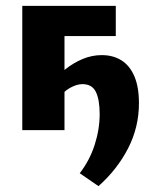

<svg xmlns="http://www.w3.org/2000/svg" viewBox="-20 -444 513 655"><path d="M316 191 252 147Q286 103 303 50Q320 -3 320 -55Q320 -104 307 -130.5Q294 -157 261 -157Q242 -157 218.5 -144Q195 -131 183 -109L145 -150Q173 -184 202 -207Q231 -230 262.5 -243Q294 -256 327 -256Q366 -256 394.5 -238Q423 -220 438.5 -183.5Q454 -147 454 -92Q454 -10 417 62Q380 134 316 191ZM56 0V-424H200V0ZM132 -321V-424H375V-321Z"/></svg>

Font: Ysabeau Infant ExtraBold
Style: Regular
Weight: 800
Designer: Christian Thalmann (Catharsis Fonts)
Version: Version 2.001;gftools[0.9.30]; featfreeze: ss01,ss02,lnum